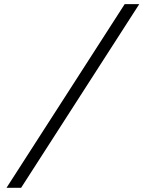

<svg xmlns="http://www.w3.org/2000/svg" viewBox="-20 -806 686 919"><path d="M11.2 92.8 576.7 -786.1H646.5L81.1 92.8Z"/></svg>

Font: Cascadia Code PL Light
Style: Italic
Weight: 300
Italic angle: -10°
Monospace: yes
Designer: Aaron Bell
Foundry: Saja Typeworks
Version: Version 2404.023; ttfautohint (v1.8.4)